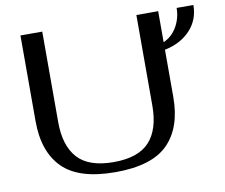

<svg xmlns="http://www.w3.org/2000/svg" viewBox="-78 -796 1055 902"><g transform="rotate(-10 449.5 -345.0)"><path d="M731 -516V-291Q731 -145 654 -67.5Q577 10 403 10Q229 10 151.5 -67.5Q74 -145 74 -291V-700H178V-268Q178 -156 231 -97Q284 -38 403 -38Q520 -38 573.5 -96Q627 -154 627 -268V-700H731V-552Q772 -570 795.5 -611Q819 -652 819 -700H899Q899 -630 853.5 -581Q808 -532 731 -516Z"/></g></svg>

Font: Fahkwang
Style: Regular
Weight: 400
Version: Version 1.000; ttfautohint (v1.6)